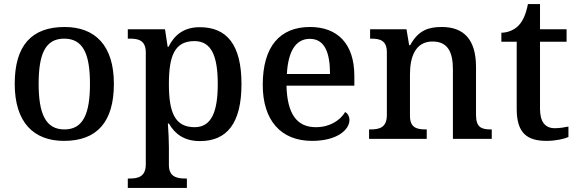

<svg xmlns="http://www.w3.org/2000/svg" viewBox="-20 -679 2822 939"><path d="M293 10C453 10 537 -81 537 -269C537 -457 445 -547 296 -547C135 -547 52 -457 52 -269C52 -81 144 10 293 10ZM295 -46C203 -46 169 -123 169 -269C169 -416 202 -490 294 -490C386 -490 420 -416 420 -269C420 -123 387 -46 295 -46Z M605 240H894V194H885C846 194 806 186 806 128V41C806 15 804 -39 801 -75H806C835 -24 881 11 958 11C1089 11 1161 -75 1161 -268C1161 -461 1089 -546 957 -546C879 -546 833 -508 804 -450H800L787 -536H605V-490H616C658 -490 693 -481 693 -422V125C693 186 654 194 615 194H605ZM932 -57C835 -57 806 -129 806 -268C806 -408 835 -478 931 -478C1013 -478 1045 -407 1045 -268C1045 -130 1013 -57 932 -57Z M1506 10C1631 10 1689 -46 1689 -92C1689 -110 1680 -125 1668 -131C1644 -91 1594 -57 1525 -57C1434 -57 1385 -118 1381 -260H1713V-307C1713 -466 1630 -547 1496 -547C1349 -547 1265 -452 1265 -264C1265 -91 1353 10 1506 10ZM1594 -317H1383C1389 -429 1427 -489 1495 -489C1568 -489 1594 -422 1594 -317Z M1785 0H2067V-46H2063C2019 -46 1985 -54 1985 -112V-316C1985 -401 2012 -476 2095 -476C2169 -476 2195 -426 2195 -340V0H2385V-46H2381C2336 -46 2308 -55 2308 -117V-352C2308 -488 2246 -547 2141 -547C2078 -547 2027 -533 1986 -458H1981L1968 -536H1790V-490H1795C1839 -490 1872 -481 1872 -423V-117C1872 -55 1836 -46 1791 -46H1785Z M2653 10C2698 10 2741 0 2760 -9V-60C2739 -56 2718 -52 2693 -52C2647 -52 2621 -82 2621 -147V-475H2751V-536H2621V-659H2562C2552 -610 2538 -577 2516 -554C2495 -532 2462 -519 2432 -519V-475H2507V-146C2507 -30 2556 10 2653 10Z"/></svg>

Font: Noto Serif Oriya Medium
Style: Regular
Weight: 500
Designer: David Williams
Foundry: Google LLC, David Williams
Version: Version 1.051